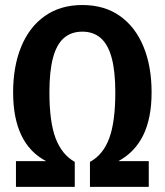

<svg xmlns="http://www.w3.org/2000/svg" viewBox="-20 -726 640 746"><path d="M300 -603Q256.5 -603 228 -578Q199.5 -553 185.8 -501Q172 -449 172 -367Q172 -252 196.2 -188.5Q220.5 -125 270.5 -97V0H42V-100H159Q94.5 -134 62.8 -200.8Q31 -267.5 31 -367Q31 -469 62.8 -545.5Q94.5 -622 154.8 -664.2Q215 -706.5 300 -706.5Q385.5 -706.5 445.5 -664.2Q505.5 -622 537.2 -545.5Q569 -469 569 -367Q569 -267.5 536.8 -201.2Q504.5 -135 440 -100H558V0H329.5V-97Q380.5 -124.5 404.2 -188.2Q428 -252 428 -367Q428 -449 414 -501Q400 -553 371.5 -578Q343 -603 300 -603Z"/></svg>

Font: Fira Code Light SemiBold
Style: Regular
Weight: 600
Monospace: yes
Version: Version 5.002